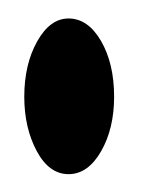

<svg xmlns="http://www.w3.org/2000/svg" viewBox="-20 -517 158 212"><path d="M55.7 -324.7Q34.2 -324.7 20.5 -350.3Q6.8 -376 6.8 -410.2Q6.8 -445.8 21 -471.2Q35.2 -496.6 55.7 -496.6Q77.1 -496.6 91.6 -471.7Q106 -446.8 106 -410.2Q106 -375 91.6 -349.9Q77.1 -324.7 55.7 -324.7Z"/></svg>

Font: Scarab Serif
Style: Condensed
Weight: 400
Designer: John Roberts
Foundry: Scarab
Version: 1.0